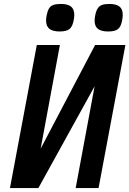

<svg xmlns="http://www.w3.org/2000/svg" viewBox="-20 -953 656 973"><path d="M363.5 0 459.5 -516 174.5 0H30.5L166.5 -725H283.5L186 -199.5L462 -725H615.5L479.5 0ZM213.5 -849.5Q213.5 -858.5 216 -873.5Q220.5 -897 228.2 -909.8Q236 -922.5 250.2 -927.8Q264.5 -933 288.5 -933Q323 -933 339.8 -919.8Q356.5 -906.5 356.5 -878Q356.5 -868 354 -853Q348 -819 332.5 -806.2Q317 -793.5 282.5 -793.5Q247.5 -793.5 230.5 -806.8Q213.5 -820 213.5 -849.5ZM459.5 -848.5Q459.5 -857.5 462 -872.5Q466.5 -896.5 474.5 -909.5Q482.5 -922.5 496.5 -927.8Q510.5 -933 534 -933Q568.5 -933 585.2 -920Q602 -907 602 -878Q602 -868.5 599.5 -853.5Q595.5 -830 587.8 -817.2Q580 -804.5 565.8 -799Q551.5 -793.5 527.5 -793.5Q493 -793.5 476.2 -806.8Q459.5 -820 459.5 -848.5Z"/></svg>

Font: JuliaMono SemiBoldItalic
Style: Regular
Weight: 600
Italic angle: -9°
Monospace: yes
Designer: cormullion
Foundry: corm
Version: Version 0.049; ttfautohint (v1.8.4)